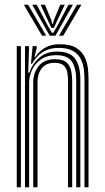

<svg xmlns="http://www.w3.org/2000/svg" viewBox="-20 -796 445 816"><path d="M339 0V-458Q339 -477.5 336.4 -500.6Q333.8 -523.8 323.5 -544.8Q313.2 -565.8 290.8 -579.1Q268.2 -592.5 228.8 -592.5Q189.8 -592.5 162.2 -575.1Q134.8 -557.8 116.2 -525H111.5L118.8 -600H136.2L136.5 -593L126.5 -553.8H129.8Q147.8 -579.8 173 -593.9Q198.2 -608 233.8 -608Q279.5 -608 304.6 -592Q329.8 -576 340.6 -552Q351.5 -528 353.9 -503.2Q356.2 -478.5 356.2 -461.2V0ZM51.2 0V-600H68.8V0ZM86.2 0V-600H103.5L100 -486.8H104.2Q119.5 -528.2 149.5 -552.8Q179.5 -577.2 224 -576.8Q277.8 -576.5 299.6 -546Q321.5 -515.5 321.5 -457V0H304V-455Q304 -504 286.4 -532.8Q268.8 -561.5 218 -561.5Q180 -561.5 154.6 -544Q129.2 -526.5 116.5 -499.8Q103.8 -473 103.8 -445V0ZM121.2 0V-446.5Q121.2 -486.2 144.6 -515.4Q168 -544.5 214.2 -544.5Q248.8 -544.5 264 -529.5Q279.2 -514.5 283 -493Q286.8 -471.5 286.8 -451.8V0H269.2V-450.8Q269.2 -467.5 266.6 -485.6Q264 -503.8 252 -516.4Q240 -529 211.8 -529Q175.5 -529 157.5 -505.6Q139.5 -482.2 139.5 -447.8V0ZM81.2 -776H99.5L176.2 -644.5H158.5ZM117 -776H136L186 -681.2L201 -656.2H206L221 -681.2L271 -776H290L215.8 -644.5H191.2ZM152.5 -776H171.2L198 -710.5L202 -694.5H205L209 -710.5L236.2 -776H255.2L219 -699.8L208.8 -677.5H198.5L188 -699.8ZM307.5 -776H326L248.8 -644.5H230.8Z"/></svg>

Font: Big Shoulders Inline Display SemiBold
Style: Regular
Weight: 600
Designer: Patric King
Foundry: XO Type Co
Version: Version 1.000